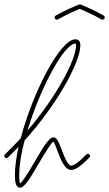

<svg xmlns="http://www.w3.org/2000/svg" viewBox="-30 -833 505 889"><path d="M63 36C86 36 118 -23 150 -77C181 -130 211 -177 217 -177C220 -177 227 -159 237 -132C251 -95 269 -46 300 -46C320 -46 348 -68 369 -89L384 -104C386 -106 387 -108 387 -111C387 -116 382 -121 377 -121C374 -121 372 -120 370 -118L355 -103C336 -84 312 -66 300 -66C285 -66 269 -103 256 -139C243 -173 234 -197 217 -197C195 -197 164 -140 132 -87C101 -32 69 16 63 16C61 16 59 4 59 -21C59 -67 68 -124 84 -183C232 -346 342 -544 342 -623C342 -642 334 -651 319 -651C248 -651 121 -403 66 -193C52 -178 39 -164 25 -150L-7 -118C-9 -116 -10 -114 -10 -111C-10 -106 -6 -101 0 -101C3 -101 5 -102 7 -104L39 -136C45 -142 50 -147 56 -153C45 -105 39 -59 39 -21C39 12 44 36 63 36ZM97 -228C155 -421 266 -631 319 -631C322 -631 322 -632 322 -623C322 -554 228 -381 97 -228ZM233 -742C235 -742 236 -742 238 -743C273 -763 310 -780 339 -792C368 -780 405 -763 440 -743C442 -742 443 -742 445 -742C450 -742 455 -746 455 -752C455 -756 453 -759 450 -761C413 -782 374 -800 344 -812C341 -813 337 -813 333 -811C303 -799 264 -781 228 -761C225 -759 223 -756 223 -752C223 -746 228 -742 233 -742Z"/></svg>

Font: Mistral SingleLine Outline
Style: Regular
Weight: 300
Designer: François Chastanet, Élisa Garzelli, Anais Alves, Morgane Autin
Foundry: institut supérieur des arts et du design Toulouse / isdaT
Version: Version 1.000;Glyphs 3.3 (3337)